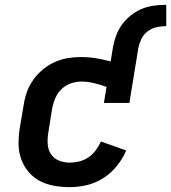

<svg xmlns="http://www.w3.org/2000/svg" viewBox="-20 -763 705 791"><path d="M268 8Q235 8 203.5 2.5Q172 -3 145 -17Q118 -31 98 -54.5Q78 -78 67.5 -107Q57 -136 56.5 -168Q56 -200 61 -233L78 -333Q82 -360 91.5 -386Q101 -412 118 -435.5Q135 -459 157.5 -477.5Q180 -496 206 -507.5Q232 -519 259 -523.5Q286 -528 313 -528Q345 -528 375.5 -523Q406 -518 436 -510L445 -566Q449 -590 457.5 -614Q466 -638 481 -659.5Q496 -681 517 -698Q538 -715 561 -725Q584 -735 609 -739Q634 -743 659 -743H665V-655H658Q640 -655 621 -650Q602 -645 586.5 -632.5Q571 -620 562.5 -602.5Q554 -585 550 -566L513 -339H408L419 -405Q394 -414 368 -420.5Q342 -427 315 -427Q294 -427 272 -419.5Q250 -412 233.5 -396Q217 -380 208 -359Q199 -338 195 -317L179 -217Q175 -193 176.5 -169.5Q178 -146 190 -128Q202 -110 223 -101.5Q244 -93 268 -93Q287 -93 307 -98Q327 -103 344.5 -115Q362 -127 374.5 -144Q387 -161 396 -180L500 -143Q486 -110 462 -80Q438 -50 406 -29.5Q374 -9 338 -0.5Q302 8 268 8Z"/></svg>

Font: Iosevka Etoile
Style: Bold Italic
Weight: 700
Italic angle: -9°
Designer: Belleve Invis
Foundry: Belleve Invis
Version: Version 28.1.0; ttfautohint (v1.8.4)